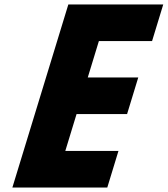

<svg xmlns="http://www.w3.org/2000/svg" viewBox="-20 -845 756 865"><path d="M715.5 -825H287.9L35.7 0H463.3L513.7 -165H274.2L324.9 -331H552.5L602.9 -496H375.4L425.5 -660H665.1Z"/></svg>

Font: Hussar
Style: BdSuprConOblThree
Weight: 700
Foundry: Cannot Into Space Fonts
Version: Version 2.00